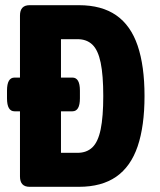

<svg xmlns="http://www.w3.org/2000/svg" viewBox="-20 -720 617 740"><path d="M36 -291Q7 -291 7 -341V-371Q7 -421 36 -421H259Q288 -421 288 -371V-341Q288 -291 259 -291ZM94 0Q57 0 57 -40V-660Q57 -700 94 -700H284Q372 -700 428 -661Q484 -622 510.5 -544Q537 -466 537 -350Q537 -234 510.5 -156Q484 -78 428 -39Q372 0 284 0ZM215 -131H279Q314 -131 336 -152Q358 -173 368 -221.5Q378 -270 378 -350Q378 -430 368 -478.5Q358 -527 336 -548Q314 -569 279 -569H215Z"/></svg>

Font: Asap Condensed VF Beta
Style: Regular
Weight: 400
Designer: Pablo Cosgaya
Foundry: Omnibus-Type
Version: Version 1.008